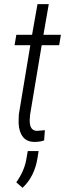

<svg xmlns="http://www.w3.org/2000/svg" viewBox="-20 -668 317 915"><path d="M121.6 -97.7Q121.6 -95.2 121.6 -92.8Q121.6 -44.9 156.2 -44.4L192.4 -47.4L193.8 -47.9V-45.9L190.4 0V1L189.5 1.5Q169.4 8.3 145.5 8.3Q144 8.3 142.6 8.3Q107.9 7.8 89.4 -15.6Q70.8 -38.6 68.8 -79.6Q68.4 -87.9 68.8 -95.7Q68.8 -109.9 69.8 -123L124.5 -452.6H50.8H49.3L49.8 -454.6L57.6 -501V-502H58.6H132.8L158.7 -648.4H212.4L187 -502H268.6H270V-500.5L262.2 -454.1L261.7 -452.6H260.7H178.7L123.5 -122.1ZM87.4 227.1 57.6 200.7Q94.2 149.4 104.5 96.2L112.3 51.8H164.1L158.7 85.4Q144.5 173.8 87.4 227.1Z"/></svg>

Font: MAUL Condensed Light Italic
Style: Light Italic
Weight: 300
Italic angle: -12°
Designer: MAUL
Version: Version 1.0; 2020; ttfautohint (v1.8.3)